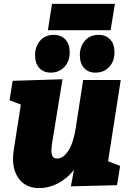

<svg xmlns="http://www.w3.org/2000/svg" viewBox="-20 -951 666 986"><path d="M600 -540 535 -123 597 -99 581 0 344 6 360 -79Q324 -33 277 -9Q230 15 182 15Q118 15 82.5 -26.5Q47 -68 47 -135Q47 -155 50 -176L87 -414L29 -436L45 -536L301 -544L249 -225Q244 -197 244 -177Q244 -158 250.5 -147.5Q257 -137 273 -137Q305 -137 331 -177Q357 -217 369 -294L407 -540ZM247 -931H570L548 -796H226ZM160 -667Q160 -713 186.5 -742.5Q213 -772 256 -772Q294 -772 316 -748Q338 -724 338 -683Q338 -636 310.5 -607Q283 -578 241 -578Q203 -578 181.5 -602Q160 -626 160 -667ZM390 -667Q390 -713 416.5 -742.5Q443 -772 486 -772Q524 -772 546 -748Q568 -724 568 -683Q568 -636 540.5 -607Q513 -578 471 -578Q433 -578 411.5 -602Q390 -626 390 -667Z"/></svg>

Font: Bitter Pro Black
Style: Italic
Weight: 900
Italic angle: -9°
Designer: Sol Matas, and Bitter project Authors
Foundry: Sol Matas
Version: Version 1.010